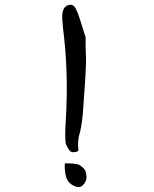

<svg xmlns="http://www.w3.org/2000/svg" viewBox="-20 -783 640 796"><path d="M287 -152Q282 -151 274 -154Q267 -159 260.5 -170.5Q254 -182 252 -191Q249 -225 252 -270Q259 -379 256 -478Q253 -577 241 -668L240 -683Q235 -721 241.5 -740Q248 -759 268 -763Q285 -766 295 -745.5Q305 -725 312 -701L335 -628V-592Q336 -561 336.5 -540Q337 -519 336 -507Q335 -476 331.5 -426.5Q328 -377 323 -307Q317 -249 308 -222Q301 -191 305 -162Q307 -154 287 -152ZM312 -8Q302 -6 293 -10Q275 -16 264 -30Q253 -44 250 -69Q249 -79 248.5 -88.5Q248 -98 249 -106Q256 -106 270.5 -105.5Q285 -105 295 -103Q308 -102 319 -92Q337 -79 338 -59Q340 -44 336 -34Q327 -13 312 -8Z"/></svg>

Font: Mynerve
Style: Regular
Weight: 400
Designer: Carolina Short
Foundry: Carolina Short
Version: Version 1.000; ttfautohint (v1.8.4.7-5d5b)